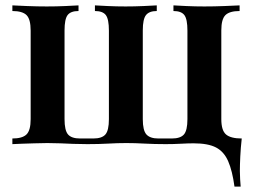

<svg xmlns="http://www.w3.org/2000/svg" viewBox="-20 -536 942 714"><path d="M871 -516V-495Q834 -495 818.5 -480Q803 -465 803 -423V-93Q803 -51 820.5 -36Q838 -21 879 -21Q875 14 873.5 46.5Q872 79 872 100Q872 114 873 130.5Q874 147 875 158H852Q844 99 828.5 63.5Q813 28 783.5 12.5Q754 -3 700 -3Q680 -3 652.5 -1.5Q625 0 596 0Q554 0 518 -2Q482 -4 450 -4Q417 -4 382.5 -2Q348 0 305 0Q277 0 252.5 -1Q228 -2 205 -3Q182 -4 156 -4Q133 -4 107.5 -3Q82 -2 60.5 -1.5Q39 -1 26 0V-21Q63 -21 78.5 -36Q94 -51 94 -93V-422Q94 -465 78.5 -480Q63 -495 26 -495V-516Q44 -515 81.5 -513.5Q119 -512 154 -512Q189 -512 222.5 -513.5Q256 -515 272 -516V-495Q243 -495 231.5 -480Q220 -465 220 -423V-93Q220 -51 233 -36Q246 -21 278 -21H327Q359 -21 372 -36Q385 -51 385 -93V-422Q385 -465 373.5 -480Q362 -495 333 -495V-516Q349 -515 381.5 -513.5Q414 -512 447 -512Q480 -512 513.5 -513.5Q547 -515 563 -516V-495Q535 -495 523 -480Q511 -465 511 -423V-93Q511 -51 524.5 -36Q538 -21 569 -21H619Q651 -21 664 -36Q677 -51 677 -93V-422Q677 -465 665.5 -480Q654 -495 625 -495V-516Q641 -515 673.5 -513.5Q706 -512 740 -512Q776 -512 814 -513.5Q852 -515 871 -516Z"/></svg>

Font: Playfair Display SemiBold
Style: Regular
Weight: 600
Designer: Claus Eggers Sørensen
Foundry: Claus Eggers Sørensen
Version: Version 1.203